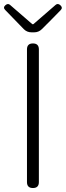

<svg xmlns="http://www.w3.org/2000/svg" viewBox="-30 -948 331 968"><path d="M136 0Q106 0 106 -30V-699Q106 -729 136 -729Q166 -729 166 -699V-364V-30Q166 0 136 0ZM129 -785Q106 -785 90 -801L-4 -898Q-16 -910 -3 -921.5Q10 -933 21 -923L133 -826H138L250 -923Q261 -933 274 -922Q288 -909 276 -897L227 -847L181 -801Q165 -785 142 -785Z"/></svg>

Font: GenSenRounded TW L
Style: Regular
Weight: 300
Version: Version 1.501;PS 1;hotconv 16.6.51;makeotf.lib2.5.65220